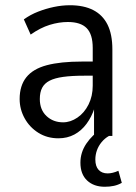

<svg xmlns="http://www.w3.org/2000/svg" viewBox="-20 -519 519 733"><path d="M203 9Q160 9 126.5 -12Q93 -33 74 -67.5Q55 -102 55 -141Q55 -192 80.5 -224Q106 -256 158.5 -270Q211 -284 293 -284H345V-230H301Q254 -230 221.5 -225.5Q189 -221 169.5 -211Q150 -201 141 -184Q132 -167 132 -141Q132 -100 157.5 -76Q183 -52 221 -52Q249 -52 275.5 -70Q302 -88 318 -120Q334 -152 334 -192V-336Q334 -388 311 -411.5Q288 -435 239 -435Q205 -435 169.5 -424Q134 -413 97 -387L71 -445Q96 -463 125.5 -474.5Q155 -486 186 -492.5Q217 -499 247 -499Q300 -499 336 -480.5Q372 -462 390.5 -425Q409 -388 409 -330V0H339V-107H341Q330 -73 310.5 -46.5Q291 -20 264 -5.5Q237 9 203 9ZM380 194Q338 194 312.5 170Q287 146 287 102Q287 63 309.5 29.5Q332 -4 370 -29L396 0Q380 9 368 23.5Q356 38 350 55Q344 72 344 90Q344 116 356.5 129.5Q369 143 391 143Q400 143 410.5 140.5Q421 138 432 133L445 179Q431 187 415 190.5Q399 194 380 194Z"/></svg>

Font: Nunito Sans 10pt Condensed
Style: Regular
Weight: 400
Width: 3
Designer: Vernon Adams
Foundry: Vernon Adams
Version: Version 3.101;gftools[0.9.27]